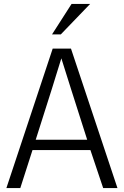

<svg xmlns="http://www.w3.org/2000/svg" viewBox="-20 -964 635 984"><path d="M12.7 0ZM346.7 -943.8H441.9L291.5 -787.6H246.6ZM12.7 0 250 -714.8H343.8L582 0H508.8L443.4 -194.8H146.5L84 0ZM294.4 -665Q287.1 -642.6 270.3 -587.6Q253.4 -532.7 245.6 -507.8L163.1 -248H426.8L343.8 -508.3Q315.4 -596.2 294.4 -665Z"/></svg>

Font: Pontano Sans
Style: Regular
Weight: 400
Foundry: vernon adams
Version: 1.0